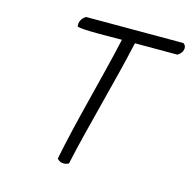

<svg xmlns="http://www.w3.org/2000/svg" viewBox="-95 -683 811 813"><g transform="rotate(15 311.0 -277.0)"><path d="M161 -540C191 -532 295 -535 356 -535C318 -362 257 -148 224 21C234 34 253 40 275 29C310 -135 374 -357 413 -535H599C622 -548 631 -576 611 -589H185C168 -580 156 -560 161 -540Z"/></g></svg>

Font: Comica
Style: RgIta
Weight: 400
Designer: Jasper
Foundry: KineticPlasma Fonts/Cannot Into Space Fonts
Version: Version 0.89